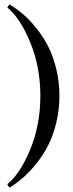

<svg xmlns="http://www.w3.org/2000/svg" viewBox="-20 -730 337 885"><path d="M24.4 134.8Q16.1 126.5 13.7 119.1Q73.7 70.3 119.9 -42.5Q166 -155.3 166 -288.1Q166 -421.4 119.6 -534.2Q73.2 -647 13.7 -695.3Q14.6 -697.3 16.6 -700Q18.6 -702.6 20.8 -705.8Q22.9 -709 23.4 -710Q56.6 -689.9 87.4 -663.6Q118.2 -637.2 149.2 -598.1Q180.2 -559.1 202.9 -514.4Q225.6 -469.7 239.7 -410.9Q253.9 -352.1 253.9 -288.1Q253.9 -224.1 239.5 -164.8Q225.1 -105.5 202.4 -60.8Q179.7 -16.1 148.4 22.9Q117.2 62 86.9 88.4Q56.6 114.7 24.4 134.8Z"/></svg>

Font: Comprehension SemiBold
Style: Regular
Weight: 600
Designer: Alfredo Marco Pradil
Foundry: Alfredo Marco Pradil
Version: 1.0